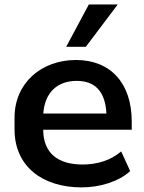

<svg xmlns="http://www.w3.org/2000/svg" viewBox="-20 -813 634 844"><path d="M338.9 10.7C419.9 10.7 502.9 -15.1 552.2 -61L512.7 -147.5C466.3 -106.9 404.3 -89.8 343.3 -89.8C236.3 -89.8 170.4 -138.2 169.9 -242.7H559.1V-278.8C559.1 -446.3 466.8 -549.3 314 -549.3C162.6 -549.3 43.9 -448.7 43.9 -295.9V-244.1C43.9 -81.5 166.5 10.7 338.9 10.7ZM357.4 -607.4 497.6 -793.5H370.6L271 -607.4ZM317.4 -457.5C397.5 -457.5 442.9 -411.1 447.8 -314H170.4C176.8 -408.2 233.9 -457.5 317.4 -457.5Z"/></svg>

Font: Winston SemiBold
Style: Regular
Weight: 600
Designer: Vernon Adams, Kim Jin-seong, David Berlow, Cristiano Sobral
Foundry: The Winston Project Authors
Version: Version 3.004